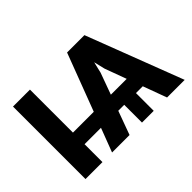

<svg xmlns="http://www.w3.org/2000/svg" viewBox="-99 -762 993 993"><g transform="rotate(-45 397.5 -265.0)"><path d="M604.5 -129.9H554.7V0H468.8V-129.9H425.3L377.9 0H250L299.8 -130.9H179.7V0H55.7V-530.3H179.7V-215.8H332L451.2 -530.3H578.1L781.2 0H652.3ZM572.8 -215.8 529.3 -334 514.6 -395.5 500 -334 457 -215.8Z"/></g></svg>

Font: Pretendard SemiBold
Style: Regular
Weight: 600
Designer: Base glyphs from Inter by Rasmus Andersson; Hangeul glyphs from Noto Sans CJK(Source Han Sans) by Jang Soo-young and Kan
Foundry: Kil Hyung-jin
Version: Version 1.309